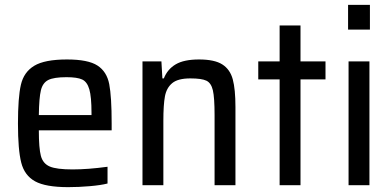

<svg xmlns="http://www.w3.org/2000/svg" viewBox="-20 -763 1615 791"><path d="M440 -226H140Q140 -152 148.5 -120.5Q157 -89 185 -77Q213 -65 279 -65Q342 -65 423 -76V-7Q396 0 350 4Q304 8 261 8Q168 8 124.5 -16Q81 -40 67.5 -93Q54 -146 54 -254Q54 -361 66 -413.5Q78 -466 121 -492Q164 -518 256 -518Q343 -518 381.5 -493Q420 -468 430 -416.5Q440 -365 440 -255ZM140 -289H357V-297Q357 -364 348 -395Q339 -426 318.5 -435.5Q298 -445 254 -445Q202 -445 179 -433.5Q156 -422 148.5 -391Q141 -360 140 -289Z M567 -510H645L649 -440H655Q670 -478 704 -498Q738 -518 800 -518Q864 -518 896 -497.5Q928 -477 939 -436Q950 -395 950 -322V0H864V-289Q864 -361 857 -391Q850 -421 830.5 -430.5Q811 -440 764 -440Q713 -440 689.5 -420.5Q666 -401 659.5 -366Q653 -331 653 -265V0H567Z M1132 0V-436H1044V-510H1132V-658H1218V-510H1321V-436H1218V0Z M1414 -641V-743H1504V-641ZM1416 0V-510H1502V0Z"/></svg>

Font: Saira Semi Condensed
Style: Regular
Weight: 400
Width: 4
Designer: Hector Gatti with collaboration of the Omnibus-Type team
Foundry: Omnibus-Type
Version: Version 1.001; ttfautohint (v1.8)